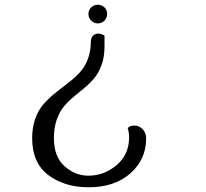

<svg xmlns="http://www.w3.org/2000/svg" viewBox="-20 -480 873 812"><path d="M364 -302Q364 -319 373 -328.5Q382 -338 395 -338Q399 -338 403.5 -337Q408 -336 411 -335Q414 -334 416.5 -332.5Q419 -331 420 -330L422 -329V-284Q422 -240 410 -206.5Q398 -173 379.5 -150.5Q361 -128 338 -109Q315 -90 292 -71Q269 -52 250.5 -30Q232 -8 220 26Q208 60 208 104Q208 183 253 223Q298 263 354 263Q420 263 473 218.5Q526 174 526 100Q526 90 524.5 81Q523 72 522 68L520 63Q526 51 550 51Q568 51 583 66Q598 81 598 106Q598 194 531.5 253Q465 312 355 312Q253 312 184.5 260.5Q116 209 116 104Q116 58 129.5 21Q143 -16 165 -40.5Q187 -65 213.5 -86.5Q240 -108 266.5 -128Q293 -148 315 -171Q337 -194 350.5 -227.5Q364 -261 364 -302ZM354 -421Q354 -437 365.5 -448.5Q377 -460 394 -460Q410 -460 421.5 -449Q433 -438 433 -421Q433 -404 421.5 -392.5Q410 -381 394 -381Q378 -381 366 -392.5Q354 -404 354 -421Z"/></svg>

Font: Sofia
Style: Regular
Weight: 400
Designer: Paula Nazal and Daniel Hernndez
Foundry: Paula Nazal, Daniel Hernndez
Version: Version 1.001